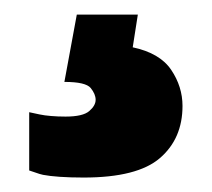

<svg xmlns="http://www.w3.org/2000/svg" viewBox="-20 -30 290 263"><path d="M94.5 213.2Q76.1 213.2 61.9 212.2Q47.7 211.2 39 209.5Q34 208.4 29.2 206.6Q24.5 204.8 20 203.5V123.7L34 126.7Q41 128.2 50 128.9Q59 129.7 69.8 129.7Q93.6 129.7 102.3 122.1Q111 114.6 111 106.7Q111 98.9 104.2 90.5Q97.3 82.2 68.2 82.2L85.2 -10H168.8L161.8 34.8Q199 42.7 214.5 65.7Q230 88.7 230 115.1Q230 159.9 199.1 186.5Q168.2 213.2 94.5 213.2Z"/></svg>

Font: Golos Text
Style: Regular
Weight: 400
Designer: A.Korolkova, Vitaly Kuzmin
Foundry: ParaType Ltd
Version: Version 2.004